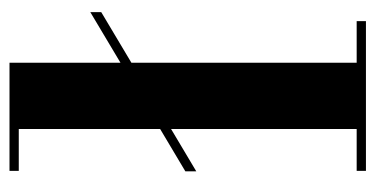

<svg xmlns="http://www.w3.org/2000/svg" viewBox="-213 -577 790 404"><g transform="rotate(-90 182.0 -375.0)"><path d="M24.5 -19.5V0H339.5V-19.5H252V-493.5L358.5 -557V-580L252 -516.5V-750H24.5V-730.5H112.5V-433L23.5 -380V-357L112.5 -410V-19.5Z"/></g></svg>

Font: Bodoni* 11pt
Style: Bold
Weight: 700
Version: Version 2.3